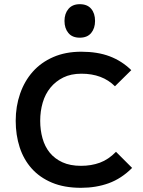

<svg xmlns="http://www.w3.org/2000/svg" viewBox="-20 -887 681 917"><path d="M434 -787Q434 -752 415.5 -729.5Q397 -707 361 -707Q325 -707 306.5 -729.5Q288 -752 288 -787Q288 -822 307 -844.5Q326 -867 361 -867Q397 -867 415.5 -845Q434 -823 434 -787ZM611 -85Q560 -34 499.5 -12Q439 10 367 10Q287 10 228.5 -14.5Q170 -39 131.5 -82Q93 -125 74 -183.5Q55 -242 55 -310Q55 -379 76 -439.5Q97 -500 136.5 -544.5Q176 -589 234.5 -614.5Q293 -640 368 -640Q446 -640 504 -618Q562 -596 607 -552L529 -475Q469 -535 369 -535Q319 -535 282.5 -517Q246 -499 221 -468.5Q196 -438 184 -397Q172 -356 172 -310Q172 -266 183 -226.5Q194 -187 217.5 -158Q241 -129 278 -112Q315 -95 367 -95Q416 -95 457 -110Q498 -125 534 -162Z"/></svg>

Font: Sinkin Sans 500 Medium
Style: 500 Medium
Weight: 500
Designer: Keith Bates
Foundry: K-Type
Version: Sinkin Sans (version 1.0)  by Keith Bates   •   © 2014   www